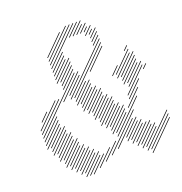

<svg xmlns="http://www.w3.org/2000/svg" viewBox="-222 -1483 1664 1752"><g transform="rotate(-20 609.5 -607.0)"><path d="M107.1 -281.4 254.3 -428.6 250 -432.9 102.9 -285.7ZM107.1 -210 290 -392.9 285.7 -397.1 102.9 -214.3ZM142.9 -210 290 -357.1 285.7 -361.4 138.6 -214.3ZM142.9 -138.6 325.7 -321.4 321.4 -325.7 138.6 -142.9ZM178.6 -138.6 325.7 -285.7 321.4 -290 174.3 -142.9ZM178.6 -102.9 361.4 -285.7 357.1 -290 174.3 -107.1ZM214.3 -67.1 361.4 -214.3 357.1 -218.6 210 -71.4ZM214.3 -31.4 397.1 -214.3 392.9 -218.6 210 -35.7ZM250 -31.4 397.1 -178.6 392.9 -182.9 245.7 -35.7ZM250 4.3 432.9 -178.6 428.6 -182.9 245.7 0ZM285.7 4.3 432.9 -142.9 428.6 -147.1 281.4 0ZM178.6 -67.1 361.4 -250 357.1 -254.3 174.3 -71.4ZM142.9 -174.3 325.7 -357.1 321.4 -361.4 138.6 -178.6ZM107.1 -245.7 290 -428.6 285.7 -432.9 102.9 -250ZM71.4 -281.4 254.3 -464.3 250 -468.6 67.1 -285.7ZM71.4 -317.1 254.3 -500 250 -504.3 67.1 -321.4ZM285.7 40 468.6 -142.9 464.3 -147.1 281.4 35.7ZM71.4 -352.9 254.3 -535.7 250 -540 67.1 -357.1ZM321.4 40 468.6 -107.1 464.3 -111.4 317.1 35.7ZM321.4 75.7 504.3 -107.1 500 -111.4 317.1 71.4ZM357.1 75.7 504.3 -71.4 500 -75.7 352.9 71.4ZM392.9 75.7 540 -71.4 535.7 -75.7 388.6 71.4ZM464.3 40 611.4 -107.1 607.1 -111.4 460 35.7ZM535.7 4.3 682.9 -142.9 678.6 -147.1 531.4 0ZM607.1 -31.4 932.9 -357.1 928.6 -361.4 602.9 -35.7ZM678.6 -67.1 897.1 -285.7 892.9 -290 674.3 -71.4ZM785.7 -138.6 932.9 -285.7 928.6 -290 781.4 -142.9ZM821.4 -102.9 968.6 -250 964.3 -254.3 817.1 -107.1ZM821.4 -67.1 968.6 -214.3 964.3 -218.6 817.1 -71.4ZM857.1 -67.1 1004.3 -214.3 1000 -218.6 852.9 -71.4ZM892.9 -31.4 1040 -178.6 1035.7 -182.9 888.6 -35.7ZM892.9 4.3 1075.7 -178.6 1071.4 -182.9 888.6 0ZM928.6 4.3 1075.7 -142.9 1071.4 -147.1 924.3 0ZM928.6 40 1218.6 -250 1214.3 -254.3 924.3 35.7ZM964.3 40 1218.6 -214.3 1214.3 -218.6 960 35.7ZM964.3 75.7 1218.6 -178.6 1214.3 -182.9 960 71.4ZM857.1 -31.4 1040 -214.3 1035.7 -218.6 852.9 -35.7ZM785.7 -102.9 932.9 -250 928.6 -254.3 781.4 -107.1ZM714.3 -174.3 1004.3 -464.3 1000 -468.6 710 -178.6ZM892.9 -388.6 1040 -535.7 1035.7 -540 888.6 -392.9ZM928.6 -460 1075.7 -607.1 1071.4 -611.4 924.3 -464.3ZM928.6 -495.7 1147.1 -714.3 1142.9 -718.6 924.3 -500ZM964.3 -567.1 1147.1 -750 1142.9 -754.3 960 -571.4ZM964.3 -602.9 1111.4 -750 1107.1 -754.3 960 -607.1ZM928.6 -602.9 1111.4 -785.7 1107.1 -790 924.3 -607.1ZM928.6 -638.6 1111.4 -821.4 1107.1 -825.7 924.3 -642.9ZM714.3 -210 861.4 -357.1 857.1 -361.4 710 -214.3ZM678.6 -245.7 861.4 -428.6 857.1 -432.9 674.3 -250ZM678.6 -281.4 825.7 -428.6 821.4 -432.9 674.3 -285.7ZM642.9 -281.4 825.7 -464.3 821.4 -468.6 638.6 -285.7ZM607.1 -317.1 790 -500 785.7 -504.3 602.9 -321.4ZM607.1 -352.9 790 -535.7 785.7 -540 602.9 -357.1ZM607.1 -388.6 754.3 -535.7 750 -540 602.9 -392.9ZM571.4 -388.6 754.3 -571.4 750 -575.7 567.1 -392.9ZM571.4 -460 718.6 -607.1 714.3 -611.4 567.1 -464.3ZM535.7 -460 718.6 -642.9 714.3 -647.1 531.4 -464.3ZM535.7 -495.7 682.9 -642.9 678.6 -647.1 531.4 -500ZM500 -495.7 682.9 -678.6 678.6 -682.9 495.7 -500ZM500 -531.4 647.1 -678.6 642.9 -682.9 495.7 -535.7ZM464.3 -567.1 647.1 -750 642.9 -754.3 460 -571.4ZM464.3 -602.9 611.4 -750 607.1 -754.3 460 -607.1ZM464.3 -638.6 861.4 -1035.7 857.1 -1040 460 -642.9ZM428.6 -638.6 861.4 -1071.4 857.1 -1075.7 424.3 -642.9ZM500 -567.1 647.1 -714.3 642.9 -718.6 495.7 -571.4ZM642.9 -317.1 790 -464.3 785.7 -468.6 638.6 -321.4ZM678.6 -210 861.4 -392.9 857.1 -397.1 674.3 -214.3ZM571.4 -424.3 718.6 -571.4 714.3 -575.7 567.1 -428.6ZM428.6 -674.3 575.7 -821.4 571.4 -825.7 424.3 -678.6ZM392.9 -745.7 540 -892.9 535.7 -897.1 388.6 -750ZM392.9 -781.4 540 -928.6 535.7 -932.9 388.6 -785.7ZM392.9 -817.1 540 -964.3 535.7 -968.6 388.6 -821.4ZM71.4 -388.6 540 -857.1 535.7 -861.4 67.1 -392.9ZM357.1 -638.6 575.7 -857.1 571.4 -861.4 352.9 -642.9ZM357.1 -817.1 540 -1000 535.7 -1004.3 352.9 -821.4ZM928.6 -674.3 1111.4 -857.1 1107.1 -861.4 924.3 -678.6ZM892.9 -674.3 1075.7 -857.1 1071.4 -861.4 888.6 -678.6ZM892.9 -710 1075.7 -892.9 1071.4 -897.1 888.6 -714.3ZM857.1 -710 932.9 -785.7 928.6 -790 852.9 -714.3ZM1142.9 -674.3 1182.9 -714.3 1178.6 -718.6 1138.6 -678.6ZM1035.7 -888.6 1075.7 -928.6 1071.4 -932.9 1031.4 -892.9ZM71.4 -424.3 325.7 -678.6 321.4 -682.9 67.1 -428.6ZM71.4 -460 290 -678.6 285.7 -682.9 67.1 -464.3ZM107.1 -531.4 182.9 -607.1 178.6 -611.4 102.9 -535.7ZM357.1 -888.6 504.3 -1035.7 500 -1040 352.9 -892.9ZM357.1 -852.9 504.3 -1000 500 -1004.3 352.9 -857.1ZM357.1 -924.3 504.3 -1071.4 500 -1075.7 352.9 -928.6ZM357.1 -960 682.9 -1285.7 678.6 -1290 352.9 -964.3ZM357.1 -995.7 647.1 -1285.7 642.9 -1290 352.9 -1000ZM357.1 -1031.4 611.4 -1285.7 607.1 -1290 352.9 -1035.7ZM357.1 -1067.1 540 -1250 535.7 -1254.3 352.9 -1071.4ZM607.1 -1174.3 718.6 -1285.7 714.3 -1290 602.9 -1178.6ZM642.9 -1174.3 754.3 -1285.7 750 -1290 638.6 -1178.6ZM678.6 -1174.3 754.3 -1250 750 -1254.3 674.3 -1178.6ZM714.3 -1174.3 790 -1250 785.7 -1254.3 710 -1178.6ZM750 -1174.3 790 -1214.3 785.7 -1218.6 745.7 -1178.6ZM750 -1138.6 825.7 -1214.3 821.4 -1218.6 745.7 -1142.9ZM785.7 -1138.6 825.7 -1178.6 821.4 -1182.9 781.4 -1142.9ZM785.7 -1102.9 861.4 -1178.6 857.1 -1182.9 781.4 -1107.1ZM785.7 -1067.1 861.4 -1142.9 857.1 -1147.1 781.4 -1071.4ZM785.7 -1031.4 861.4 -1107.1 857.1 -1111.4 781.4 -1035.7ZM678.6 -817.1 861.4 -1000 857.1 -1004.3 674.3 -821.4Z"/></g></svg>

Font: Gossip High Needlepoint
Style: Regular
Weight: 100
Width: 7
Designer: Deborah Khodanovich
Version: Version 1.001;Glyphs 3.3.1 (3343)